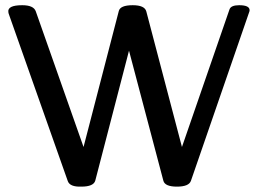

<svg xmlns="http://www.w3.org/2000/svg" viewBox="-20 -694 976 726"><path d="M702.1 -10.7Q694.8 11.7 648.9 11.7Q603.5 11.7 597.7 -10.7L467.8 -502.4L340.3 -11.2Q334 11.7 287.6 11.7Q244.1 13.2 236.3 -9.3L12.7 -642.6L11.7 -647.5Q6.8 -674.3 64 -674.3Q106.9 -674.3 115.2 -651.4L295.9 -138.2L429.2 -652.3Q434.6 -674.3 481.9 -674.3Q526.9 -674.3 533.2 -650.9L668 -138.2L847.7 -658.2Q853 -674.3 884.3 -674.3Q923.8 -674.3 923.8 -655.3Q923.8 -652.8 923.3 -651.4Z"/></svg>

Font: Gayathri
Style: Bold
Weight: 700
Designer: Binoy Dominic <binoy.domenic@gmail.com>
Foundry: SMC
Version: Version 1.000